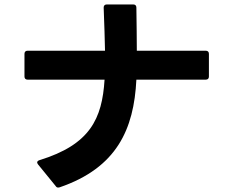

<svg xmlns="http://www.w3.org/2000/svg" viewBox="-20 -803 1040 863"><path d="M248 39C505 -49 582 -222 593 -445H905C914 -445 919 -450 919 -459V-561C919 -570 914 -575 905 -575H595C595 -629 594 -691 593 -769C593 -778 588 -783 579 -783H460C450 -783 446 -777 446 -769C449 -690 451 -628 452 -575H104C95 -575 90 -570 90 -561V-459C90 -450 95 -445 104 -445H450C439 -269 385 -153 157 -83C151 -81 147 -77 147 -73C147 -70 149 -67 151 -64L230 33C233 38 237 40 241 40H242Z"/></svg>

Font: LINE Seed JP App_OTF Bold
Style: Regular
Weight: 700
Designer: LINE & Fontrix & Fontworks
Version: Version 1.009